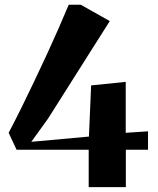

<svg xmlns="http://www.w3.org/2000/svg" viewBox="-20 -768 647 788"><path d="M344 0V-153.5H48L15.5 -223Q41.5 -272 68 -326Q94.5 -380 121.2 -435.8Q148 -491.5 173.2 -546.5Q198.5 -601.5 221 -652.8Q243.5 -704 262 -748.5H311.5L430.5 -681.5L177 -281L108.5 -186L345 -207.5L354 -417.5L496 -432V-223L587.5 -229V-153.5H496.5V0Z"/></svg>

Font: Merriweather 144pt
Style: Bold
Weight: 700
Version: Version 2.100